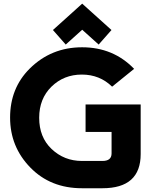

<svg xmlns="http://www.w3.org/2000/svg" viewBox="-20 -1001 858 1031"><path d="M421.4 -981.4 578.6 -839.8 509.8 -761.7 421.4 -841.3 333 -761.7 264.2 -839.8ZM530.3 9.8H419.9Q251 9.8 142.6 -101.6Q34.2 -212.9 34.2 -369.6Q34.2 -527.3 138.7 -631.8Q254.4 -747.1 420.9 -747.1Q588.4 -747.1 700.2 -631.3L582 -535.6Q515.6 -600.6 419.4 -600.6Q322.8 -600.6 256.3 -535.6Q190.4 -470.7 190.4 -368.7Q190.4 -264.2 256.8 -201.2Q324.7 -136.7 419.9 -136.7H530.3Q579.1 -136.7 579.1 -177.2V-292.5H439.5V-439.9H735.4V-173.8Q735.4 9.8 530.3 9.8Z"/></svg>

Font: New Shape
Style: Bold
Weight: 700
Designer: Wojciech Kalinowski "wmk69" (wmk69@o2.pl)
Foundry: Wojciech Kalinowski "wmk69" (wmk69@o2.pl)
Version: Version 2.1.1; 2021-05-14